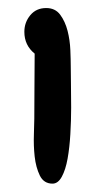

<svg xmlns="http://www.w3.org/2000/svg" viewBox="-20 -762 245 473"><path d="M154.3 -599.6Q154.3 -584 154.8 -556.6Q155.3 -529.3 155.3 -497.1Q155.3 -464.8 153.3 -431.6Q151.4 -398.4 146.5 -371.1Q141.6 -343.8 132.3 -326.7Q123 -309.6 109.4 -309.6Q87.9 -309.6 78.1 -329.6Q68.4 -349.6 65.4 -376.5Q62.5 -403.3 63.5 -430.2Q64.5 -457 64.5 -469.7Q64.5 -510.7 64.9 -549.8Q65.4 -588.9 65.4 -629.9Q40 -650.4 40 -683.6Q40 -707 54.7 -724.6Q69.3 -742.2 93.8 -742.2Q116.2 -742.2 128.4 -725.6Q140.6 -709 146.5 -686Q152.3 -663.1 153.3 -638.7Q154.3 -614.3 154.3 -599.6Z"/></svg>

Font: Chewy
Style: Regular
Weight: 400
Version: Version 1.001